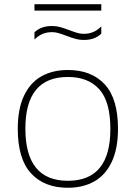

<svg xmlns="http://www.w3.org/2000/svg" viewBox="-20 -879 642 908"><path d="M64 -270Q64 -364 93.5 -426.2Q123 -488.5 176 -518.2Q229 -548 301 -548Q412.5 -548 475.2 -480.2Q538 -412.5 538 -270Q538 -176 508.5 -113.5Q479 -51 425.8 -21Q372.5 9 301 9Q189.5 9 126.8 -59.2Q64 -127.5 64 -270ZM502 -269Q502 -398 449.8 -456.5Q397.5 -515 301 -515Q100 -515 100 -271Q100 -24 301 -24Q502 -24 502 -269ZM293 -710Q269 -719 254.8 -723Q240.5 -727 226 -727Q201.5 -727 181.2 -718.5Q161 -710 143 -692V-726Q173 -756 226 -756Q246 -756 264.2 -751Q282.5 -746 309 -736Q333 -727 347.2 -723Q361.5 -719 376 -719Q400.5 -719 420.8 -727.5Q441 -736 459 -754V-720Q429 -690 376 -690Q356 -690 337.8 -695Q319.5 -700 293 -710ZM143 -829V-859H459V-829Z"/></svg>

Font: Encode Sans Expanded Thin
Style: Regular
Weight: 250
Width: 7
Designer: Multiple Designers
Foundry: Impallari Type
Version: Version 2.000